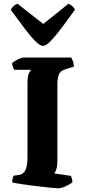

<svg xmlns="http://www.w3.org/2000/svg" viewBox="-20 -1014 463 1034"><path d="M291 0Q284 0 259.5 -2.5Q235 -5 202.5 -8.5Q170 -12 137.5 -16.5Q105 -21 79.5 -25Q54 -29 46 -32Q46 -55 54 -68L83 -72Q106 -75 117 -98Q128 -121 128 -168V-562Q128 -604 136 -619.5Q144 -635 146 -638H57Q54 -642 50 -652Q46 -662 45 -674Q51 -680 63 -687Q75 -694 87.5 -699Q100 -704 106 -704H364Q367 -698 372 -686.5Q377 -675 378 -655L335 -642Q321 -638 311 -631Q301 -624 295 -607Q289 -590 289 -556V-145Q289 -121 283.5 -103.5Q278 -86 272 -80L362 -67Q364 -63 367 -52.5Q370 -42 370 -32Q354 -20 332 -10Q310 0 291 0ZM212 -767Q195 -767 169 -793.5Q143 -820 110 -864Q77 -908 38 -961Q43 -972 53 -981Q63 -990 74 -994L213 -885L349 -994Q360 -990 370 -980.5Q380 -971 384 -962Q346 -909 312.5 -864.5Q279 -820 253.5 -793.5Q228 -767 212 -767Z"/></svg>

Font: Texturina ExtraBold
Style: Regular
Weight: 800
Designer: Guillermo Torres Carreño
Foundry: Omnibus-Type
Version: Version 1.002; ttfautohint (v1.8.3)